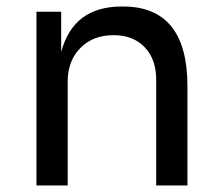

<svg xmlns="http://www.w3.org/2000/svg" viewBox="-20 -570 680 590"><path d="M92 0V-534H168V-410Q205 -550 354 -550H358Q556 -550 556 -305V0H460V-325Q460 -388 424.5 -425Q389 -462 329 -462Q266 -462 227 -422.5Q188 -383 188 -319V0Z"/></svg>

Font: Cazoo Sans
Style: Regular
Weight: 400
Designer: Jonathan Barnbrook, Julián Moncada
Foundry: Barnbrook Fonts
Version: Version 2.000;Glyphs 3.3 (3337)